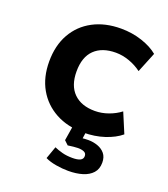

<svg xmlns="http://www.w3.org/2000/svg" viewBox="-132 -605 792 904"><g transform="rotate(20 264.0 -153.5)"><path d="M319 10Q239 10 179.5 -22.5Q120 -55 87 -113Q54 -171 54 -250Q54 -330 87 -388.5Q120 -447 180 -479Q240 -511 320 -511Q376 -511 425.5 -494.5Q475 -478 506 -452L465 -351Q437 -372 403 -384Q369 -396 336 -396Q267 -396 229 -359Q191 -322 191 -250Q191 -179 229 -141.5Q267 -104 335 -104Q369 -104 402.5 -116Q436 -128 462 -148L504 -48Q473 -22 424.5 -6Q376 10 319 10ZM314 204Q284 204 252 198.5Q220 193 198 182L220 120Q238 128 260.5 134Q283 140 312 140Q337 140 350.5 133.5Q364 127 364 112Q364 98 352 92.5Q340 87 321 87Q313 87 298.5 88.5Q284 90 271 92L251 73L266 -20H334L322 63L291 44Q302 39 319.5 37Q337 35 355 35Q379 35 401.5 43Q424 51 438 68Q452 85 452 113Q452 145 434 165Q416 185 385 194.5Q354 204 314 204Z"/></g></svg>

Font: Nunito Sans 7pt
Style: Bold
Weight: 700
Designer: Vernon Adams
Foundry: Vernon Adams
Version: Version 3.101;gftools[0.9.27]